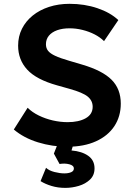

<svg xmlns="http://www.w3.org/2000/svg" viewBox="-20 -734 675 980"><path d="M324.5 15Q247 15 174 -7.5Q101 -30 50.5 -73L121 -184Q144 -161 177.8 -144.5Q211.5 -128 249.8 -119.2Q288 -110.5 325 -110.5Q382 -110.5 417.5 -130.5Q453 -150.5 453 -189Q453 -220 428 -240.8Q403 -261.5 335 -280.5L271 -298.5Q165.5 -328 119 -378.5Q72.5 -429 72.5 -501Q72.5 -548 92 -587Q111.5 -626 146.8 -654.5Q182 -683 230.2 -698.8Q278.5 -714.5 335 -714.5Q411.5 -714.5 477.2 -692.2Q543 -670 584 -631.5L511 -524Q491 -544 462.8 -558.5Q434.5 -573 401.5 -581.2Q368.5 -589.5 335 -589.5Q299 -589.5 271.8 -579.8Q244.5 -570 229.5 -551.8Q214.5 -533.5 214.5 -508Q214.5 -488.5 225.2 -474.8Q236 -461 261.8 -449Q287.5 -437 332.5 -424L398.5 -404.5Q502.5 -374 549.5 -327Q596.5 -280 596.5 -205Q596.5 -140 563.8 -90.2Q531 -40.5 469.8 -12.8Q408.5 15 324.5 15ZM313.5 225Q275.5 225 243.2 215.2Q211 205.5 187 190.5L215 122.5Q230.5 137 258.2 144Q286 151 308.5 151Q329 151 343 145Q357 139 357 126Q357 110.5 333.8 104.5Q310.5 98.5 284 103L255 50L282.5 -20H361.5L345 34Q398 38.5 430.2 61.2Q462.5 84 462.5 125.5Q462.5 160.5 439.5 182.5Q416.5 204.5 382.2 214.8Q348 225 313.5 225Z"/></svg>

Font: Geologica Roman SemiBold
Style: Regular
Weight: 600
Designer: Sindre Bremnes, Frode Helland
Foundry: Monokrom Skriftforlag AS
Version: Version 1.010;gftools[0.9.28]